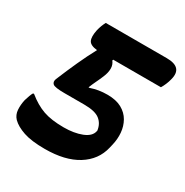

<svg xmlns="http://www.w3.org/2000/svg" viewBox="-166 -835 955 990"><g transform="rotate(30 312.0 -340.0)"><path d="M182 -700H545Q642 -700 620 -618Q616 -601 608.5 -583.5Q601 -566 594 -555H310L308 -549Q322 -532 322 -508Q322 -484 310 -456Q301 -434 290.5 -412.5Q280 -391 271 -368H277Q322 -384 375 -384Q427 -384 460.5 -365.5Q494 -347 511.5 -316Q529 -285 532 -248Q535 -211 526 -174L521 -153Q502 -72 428 -26Q354 20 234 20Q154 20 107 4Q60 -12 35 -37Q16 -57 14 -86Q12 -115 19 -146Q24 -163 29 -176.5Q34 -190 39 -198H45Q93 -159 141 -142Q189 -125 263 -125Q324 -125 369 -142.5Q414 -160 421 -193L422 -197Q417 -236 389 -258Q361 -280 296 -280H179Q121 -280 109 -290.5Q97 -301 104 -320Q132 -388 158.5 -446Q185 -504 213 -556Q172 -560 162 -580.5Q152 -601 161 -644Q165 -661 170.5 -675Q176 -689 182 -700Z"/></g></svg>

Font: Recursive Mn Csl St XBd
Style: Italic
Weight: 800
Italic angle: -15°
Monospace: yes
Version: Version 1.079;hotconv 1.0.112;makeotfexe 2.5.65598; ttfautoh